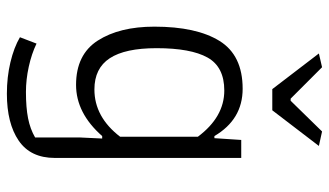

<svg xmlns="http://www.w3.org/2000/svg" viewBox="-214 -526 933 544"><g transform="rotate(90 252.0 -254.5)"><path d="M132 -692 171 -701 260 -612H266L353 -701L394 -692L293 -560H233ZM86 155 104 108Q133 122 169.5 130Q206 138 241 138Q285 138 315.5 132Q346 126 370 112V-15L373 -78H366Q301 -4 221 -4Q135 -4 95.5 -65.5Q56 -127 56 -226Q56 -345 96.5 -410.5Q137 -476 232 -476Q319 -476 366 -396H372L377 -472H428V56Q428 125 379 158.5Q330 192 246 192Q199 192 157 182Q115 172 86 155ZM368 -129V-349Q312 -424 237 -424Q170 -424 143.5 -376.5Q117 -329 117 -232Q117 -143 145.5 -99.5Q174 -56 234 -56Q312 -56 368 -129Z"/></g></svg>

Font: Athiti
Style: Regular
Weight: 400
Designer: CadsonDemak Team
Foundry: CadsonDemak
Version: Version 1.033